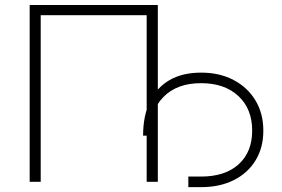

<svg xmlns="http://www.w3.org/2000/svg" viewBox="-20 -748 1160 790"><path d="M629.4 -727.5V0H583.5V-685.5H147.5V0H102.1V-727.5ZM754.9 22V-21.5H807.1Q906.2 -21.5 961.9 -72Q1017.6 -122.6 1017.6 -210.4Q1017.6 -300.3 960.7 -353Q903.8 -405.8 807.1 -405.8Q708 -405.8 652.1 -348.6Q596.2 -291.5 596.2 -189.9H568.8Q568.8 -271.5 596.4 -329.3Q624 -387.2 677.2 -418.2Q730.5 -449.2 807.6 -449.2Q883.3 -449.2 940.9 -418.9Q998.5 -388.7 1031 -335Q1063.5 -281.2 1063.5 -210.4Q1063.5 -140.6 1031.7 -88.4Q1000 -36.1 942.4 -7.1Q884.8 22 807.1 22Z"/></svg>

Font: Inter 16pt ExtraLight
Style: Regular
Weight: 250
Version: Version 4.001;git-66647c0bb